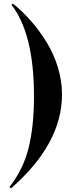

<svg xmlns="http://www.w3.org/2000/svg" viewBox="-20 -830 435 1040"><path d="M40 189.9 30.8 183.1Q104.5 90.8 134.3 -26.4Q164.1 -143.6 164.1 -309.1Q164.1 -647 42 -804.2L50.8 -810.1Q103.5 -767.1 149.2 -714.8Q194.8 -662.6 233.2 -600.1Q271.5 -537.6 293.7 -464.6Q315.9 -391.6 315.9 -318.8Q315.9 -50.8 40 189.9Z"/></svg>

Font: Display Regular
Style: Bold
Weight: 700
Designer: Latin by Veronika Burian and Jose Scaglione. Greek by Irene Vlachou. Cyrillic by Vera Evstafieva.
Foundry: TypeTogether
Version: Version 3.002